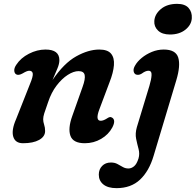

<svg xmlns="http://www.w3.org/2000/svg" viewBox="-20 -731 1015 996"><path d="M63.5 -345.5Q54.5 -351.5 54 -365.2Q53.5 -379 64.5 -395Q87.5 -430.5 130 -452.2Q172.5 -474 216 -474Q288 -474 288 -419Q288 -399.5 277.5 -375Q267 -350.5 252.5 -316Q311.5 -403 375 -438.5Q438.5 -474 495 -474Q538.5 -474 556.2 -452.5Q574 -431 571 -392.8Q568 -354.5 548.5 -305L495.5 -164Q473 -104.5 502.5 -104.5Q516 -104.5 534 -116Q542.5 -122 549.2 -123.5Q556 -125 563.5 -119.5Q581.5 -105.5 562.5 -69.5Q543 -33 504.5 -10.5Q466 12 420 12Q359.5 12 345.5 -26.2Q331.5 -64.5 355 -129.5L408.5 -280.5Q423.5 -322 419.2 -342Q415 -362 387.5 -362Q362 -362 331.5 -342.5Q301 -323 273.5 -287Q246 -251 229.5 -201Q215 -160.5 209.5 -142.8Q204 -125 204 -112.5Q204 -99 209 -84.2Q214 -69.5 214 -51.5Q214 -22.5 183 -5.2Q152 12 99.5 12Q59 12 48.8 -22Q38.5 -56 63.5 -113L135.5 -295Q152 -334.5 150 -349.2Q148 -364 131.5 -364Q120 -364 98 -350.5Q76 -338 63.5 -345.5ZM861.5 -552Q821 -552 799.8 -572.5Q778.5 -593 780.5 -622Q782.5 -657 814.5 -684Q846.5 -711 899 -711Q939.5 -711 958.2 -689.8Q977 -668.5 975 -636.5Q973 -602 941.8 -577Q910.5 -552 861.5 -552ZM894.5 -314.5 777 77Q753.5 156.5 706.5 200.8Q659.5 245 584.5 245Q540 245 516.2 225.8Q492.5 206.5 492.5 175Q492.5 147.5 509.8 129.8Q527 112 555.5 112Q575 112 589.2 119.8Q603.5 127.5 616.8 135.2Q630 143 646.5 143Q661.5 143 675.5 131.5Q689.5 120 698.5 91Q705.5 67 698.8 42Q692 17 686.2 -10.8Q680.5 -38.5 690 -71.5L755 -285.5Q765 -318.5 766.2 -341.2Q767.5 -364 750 -364Q735 -364 715 -349Q705 -343 697.5 -342.8Q690 -342.5 684 -345Q674.5 -350.5 673 -363.2Q671.5 -376 681 -391.5Q692 -411.5 715 -430.5Q738 -449.5 767.8 -461.8Q797.5 -474 829.5 -474Q891.5 -474 904.5 -432.5Q917.5 -391 894.5 -314.5Z"/></svg>

Font: Fraunces 9pt S100 SemiBold
Style: Italic
Weight: 600
Italic angle: -16°
Version: Version 1.000; ttfautohint (v1.8.3)